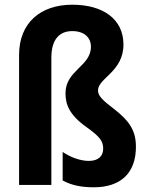

<svg xmlns="http://www.w3.org/2000/svg" viewBox="-20 -785 626 815"><path d="M504 -596C504 -705 416 -765 287 -765C151 -765 61 -687 61 -552V0H198V-540C198 -615 230 -653 287 -653C338 -653 366 -625 366 -587C366 -503 258 -487 258 -389C258 -342 274 -298 345 -247C404 -205 418 -186 418 -154C418 -122 397 -102 357 -102C320 -102 278 -118 246 -140V-19C284 2 327 10 378 10C492 10 557 -50 557 -162C557 -235 525 -275 462 -324C416 -359 396 -378 396 -401C396 -454 504 -480 504 -596Z"/></svg>

Font: Noto Sans Lao UI Cond
Style: Bold
Weight: 700
Width: 3
Designer: Monotype Design Team
Foundry: Monotype Imaging Inc.
Version: Version 2.000